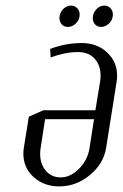

<svg xmlns="http://www.w3.org/2000/svg" viewBox="-20 -666 438 686"><path d="M63.5 -116.7Q63.5 -126 64.9 -136.2L83 -249L134.8 -272H320.8L337.9 -376Q339.4 -386.2 339.4 -396Q339.4 -433.1 317.9 -456.5Q296.4 -480 258.8 -480Q213.4 -480 161.1 -460.9L159.2 -491.2Q214.8 -512.2 272 -512.2Q326.7 -512.2 362.5 -478.8Q398.4 -445.3 398.4 -396Q398.4 -386.2 397 -376L358.9 -136.2Q349.6 -80.6 300.8 -40.3Q252 0 191.9 0Q136.7 0 100.1 -33.4Q63.5 -66.9 63.5 -116.7ZM123.5 -116.2Q123.5 -79.6 143.8 -55.9Q164.1 -32.2 196.8 -32.2Q231.9 -32.2 262.5 -63.2Q293 -94.2 299.8 -136.2L315.9 -240.2H141.1L125 -136.2Q123.5 -126 123.5 -116.2ZM192.4 -601.6Q192.4 -606 192.9 -607.9Q195.3 -623.5 207 -634.8Q218.8 -646 233.9 -646Q247.1 -646 255.9 -636.7Q264.6 -627.4 264.6 -613.8Q264.6 -609.9 264.2 -607.9Q262.2 -592.3 249.8 -581.1Q237.3 -569.8 222.2 -569.8Q209 -569.8 200.7 -578.9Q192.4 -587.9 192.4 -601.6ZM311.5 -601.6Q311.5 -606 312 -607.9Q314.5 -623.5 326.2 -634.8Q337.9 -646 353 -646Q366.2 -646 374.8 -636.7Q383.3 -627.4 383.3 -613.8Q383.3 -609.9 382.8 -607.9Q380.9 -592.3 368.4 -581.1Q356 -569.8 340.8 -569.8Q327.6 -569.8 319.6 -578.9Q311.5 -587.9 311.5 -601.6Z"/></svg>

Font: Gawaa
Style: Italic
Weight: 400
Designer: T. Christopher White
Version: Version 1.0